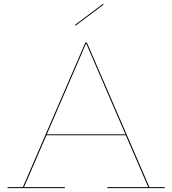

<svg xmlns="http://www.w3.org/2000/svg" viewBox="-20 -972 890 992"><path d="M831 -5V0H535V-5H746L630 -273H220L104 -5H315V0H19V-5H98L421 -752H429L752 -5ZM628 -278 426 -746H424L222 -278ZM515 -948 370 -839 367 -843 512 -952Z"/></svg>

Font: Hepta Slab Hairline
Style: Regular
Weight: 400
Designer: Michael LaGattuta
Foundry: Michael LaGattuta
Version: Version 1.100; ttfautohint (v1.8) -l 8 -r 50 -G 200 -x 14 -D